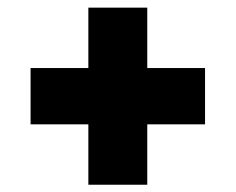

<svg xmlns="http://www.w3.org/2000/svg" viewBox="-20 -638 632 515"><path d="M217 -142.5V-304.5H62V-455.5H217V-617.5H375V-455.5H530V-304.5H375V-142.5Z"/></svg>

Font: Encode Sans Exp XBd
Style: Regular
Weight: 800
Width: 7
Designer: Multiple Designers
Foundry: Impallari Type
Version: Version 3.002; ttfautohint (v1.8.3) -l 8 -r 50 -G 200 -x 14 